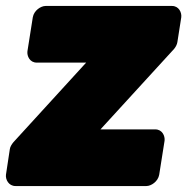

<svg xmlns="http://www.w3.org/2000/svg" viewBox="-22 -586 628 644"><path d="M315 -152 562 -422C567 -428 572 -437 573 -445L586 -528C588 -544 578 -566 555 -566H131C115 -566 92 -551 88 -528L70 -414C68 -398 78 -376 101 -376H267L23 -109C18 -103 12 -94 11 -86L-2 0C-4 16 7 38 30 38H469C485 38 508 23 512 0L530 -114C532 -130 522 -152 499 -152Z"/></svg>

Font: Asimov Print
Style: EIt
Weight: 500
Designer: Google
Version: Version 2.000980; 2014